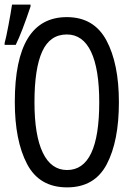

<svg xmlns="http://www.w3.org/2000/svg" viewBox="-39 -800 559 830"><path d="M25 -359Q25 -726 250 -726Q367 -726 421 -625.5Q475 -525 475 -358Q475 -190 422.5 -90Q370 10 251 10Q131 10 78 -91Q25 -192 25 -359ZM390 -358Q390 -502 354.5 -576.5Q319 -651 250 -651Q177 -651 143.5 -577.5Q110 -504 110 -358Q110 -215 146 -140Q182 -65 251 -65Q390 -65 390 -358ZM-19 -614Q-13 -635 -2.5 -690.5Q8 -746 13 -780H93V-772Q56 -661 29 -606H-19Z"/></svg>

Font: Noto Sans Mono UI Cond
Style: Regular
Weight: 400
Width: 3
Monospace: yes
Designer: Monotype Design team
Foundry: Monotype Imaging Inc.
Version: Version 1.000